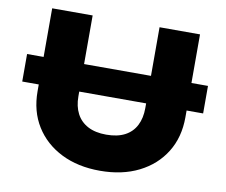

<svg xmlns="http://www.w3.org/2000/svg" viewBox="-82 -852 1142 970"><g transform="rotate(10 488.5 -367.0)"><path d="M24.6 -500.6H952.6V-359.4H24.6ZM317 -335.2Q317 -283.8 336.5 -246.5Q356 -209.2 394.2 -189Q432.4 -168.8 488.6 -168.8Q545.8 -168.8 583.8 -188.7Q621.8 -208.6 641 -246.2Q660.2 -283.8 660.2 -335.2V-750H867.8V-324.8Q867.8 -222.2 820.4 -145.6Q773 -69 687.9 -26.3Q602.8 16.4 488.6 16.4Q375.4 16.4 290.1 -26.3Q204.8 -69 157.1 -145.6Q109.4 -222.2 109.4 -324.8V-750H317Z"/></g></svg>

Font: Unbounded
Style: Regular
Weight: 400
Designer: Luke Prowse, Jean-Baptiste Morizot, Fátima Lázaro, Florian Runge
Foundry: NaN
Version: Version 1.701;gftools[0.9.28.dev5+ged2979d]